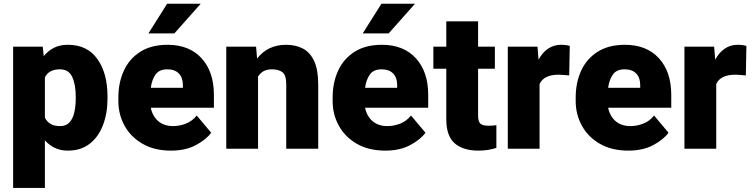

<svg xmlns="http://www.w3.org/2000/svg" viewBox="-20 -770 3894 994"><path d="M536.6 -270.5V-260.3Q536.6 -183.6 513.2 -122.3Q489.7 -61 444.1 -25.6Q398.4 9.8 331.5 9.8Q293 9.8 263.7 -4.4Q234.4 -18.6 212.4 -43.5V203.1H47.9V-528.3H201.2L206.5 -479.5Q229 -507.3 259.5 -522.7Q290 -538.1 331.1 -538.1Q431.6 -538.1 484.1 -464.6Q536.6 -391.1 536.6 -270.5ZM372.1 -260.3V-270.5Q372.1 -332 354 -371.6Q335.9 -411.1 290 -411.1Q232.4 -411.1 212.4 -369.1V-160.6Q222.7 -140.1 241.7 -128.7Q260.7 -117.2 291 -117.2Q322.3 -117.2 339.8 -136.5Q357.4 -155.8 364.7 -188.2Q372.1 -220.7 372.1 -260.3Z M865.2 9.8Q779.3 9.8 718.3 -25.4Q657.2 -60.5 625 -118.9Q592.8 -177.2 592.8 -246.6V-265.1Q592.8 -342.3 621.1 -404.1Q649.4 -465.8 706.3 -502Q763.2 -538.1 847.7 -538.1Q960 -538.1 1023.7 -468.3Q1087.4 -398.4 1087.4 -279.3V-212.4H760.7Q769.5 -168.5 799.3 -142.8Q829.1 -117.2 876 -117.2Q909.7 -117.2 942.4 -129.9Q975.1 -142.6 998.5 -171.9L1073.2 -83Q1048.8 -48.3 995.1 -19.3Q941.4 9.8 865.2 9.8ZM846.2 -411.1Q804.2 -411.1 785.2 -384Q766.1 -356.9 760.7 -315.4H926.8V-328.1Q927.2 -367.2 906.2 -389.2Q885.3 -411.1 846.2 -411.1ZM748.5 -597.2 845.2 -750.5H1019L882.8 -597.2Z M1387.2 -411.1Q1361.3 -411.1 1344 -401.1Q1326.7 -391.1 1315.9 -373.5V0H1151.4V-528.3H1305.7L1311 -466.8Q1366.2 -538.1 1461.4 -538.1Q1510.7 -538.1 1548.1 -518.6Q1585.4 -499 1606.4 -454.1Q1627.4 -409.2 1627.4 -332.5V0H1461.9V-333Q1461.9 -380.9 1442.4 -396Q1422.9 -411.1 1387.2 -411.1Z M1974.6 9.8Q1888.7 9.8 1827.6 -25.4Q1766.6 -60.5 1734.4 -118.9Q1702.1 -177.2 1702.1 -246.6V-265.1Q1702.1 -342.3 1730.5 -404.1Q1758.8 -465.8 1815.7 -502Q1872.6 -538.1 1957 -538.1Q2069.3 -538.1 2133.1 -468.3Q2196.8 -398.4 2196.8 -279.3V-212.4H1870.1Q1878.9 -168.5 1908.7 -142.8Q1938.5 -117.2 1985.4 -117.2Q2019 -117.2 2051.8 -129.9Q2084.5 -142.6 2107.9 -171.9L2182.6 -83Q2158.2 -48.3 2104.5 -19.3Q2050.8 9.8 1974.6 9.8ZM1955.6 -411.1Q1913.6 -411.1 1894.5 -384Q1875.5 -356.9 1870.1 -315.4H2036.1V-328.1Q2036.6 -367.2 2015.6 -389.2Q1994.6 -411.1 1955.6 -411.1ZM1857.9 -597.2 1954.6 -750.5H2128.4L1992.2 -597.2Z M2542 -528.3V-414.1H2455.1V-172.4Q2455.1 -141.1 2466.8 -130.1Q2478.5 -119.1 2508.8 -119.1Q2522.9 -119.1 2532.2 -119.9Q2541.5 -120.6 2549.8 -122.1V-4.4Q2506.3 9.8 2457 9.8Q2377.4 9.8 2334 -28.1Q2290.5 -65.9 2290.5 -151.9V-414.1H2223.6V-528.3H2290.5V-659.7H2455.1V-528.3Z M2929.7 -532.2 2926.8 -379.4Q2917 -380.4 2900.4 -381.8Q2883.8 -383.3 2872.6 -383.3Q2795.4 -383.3 2773.4 -335V0H2608.9V-528.3H2762.7L2768.1 -460.9Q2787.6 -497.6 2817.1 -517.8Q2846.7 -538.1 2884.3 -538.1Q2911.6 -538.1 2929.7 -532.2Z M3232.9 9.8Q3147 9.8 3085.9 -25.4Q3024.9 -60.5 2992.7 -118.9Q2960.4 -177.2 2960.4 -246.6V-265.1Q2960.4 -342.3 2988.8 -404.1Q3017.1 -465.8 3074 -502Q3130.9 -538.1 3215.3 -538.1Q3327.6 -538.1 3391.4 -468.3Q3455.1 -398.4 3455.1 -279.3V-212.4H3128.4Q3137.2 -168.5 3167 -142.8Q3196.8 -117.2 3243.7 -117.2Q3277.3 -117.2 3310.1 -129.9Q3342.8 -142.6 3366.2 -171.9L3440.9 -83Q3416.5 -48.3 3362.8 -19.3Q3309.1 9.8 3232.9 9.8ZM3213.9 -411.1Q3171.9 -411.1 3152.8 -384Q3133.8 -356.9 3128.4 -315.4H3294.4V-328.1Q3294.9 -367.2 3273.9 -389.2Q3252.9 -411.1 3213.9 -411.1Z M3844.2 -532.2 3841.3 -379.4Q3831.5 -380.4 3814.9 -381.8Q3798.3 -383.3 3787.1 -383.3Q3710 -383.3 3688 -335V0H3523.4V-528.3H3677.2L3682.6 -460.9Q3702.1 -497.6 3731.7 -517.8Q3761.2 -538.1 3798.8 -538.1Q3826.2 -538.1 3844.2 -532.2Z"/></svg>

Font: Vazirmatn RD UI FD Black
Style: Regular
Weight: 900
Designer: Saber Rastikerdar
Foundry: Saber Rastikerdar
Version: Version 33.003